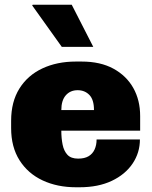

<svg xmlns="http://www.w3.org/2000/svg" viewBox="-20 -781 641 811"><path d="M301 10Q222 10 160 -19Q98 -48 62.5 -104Q27 -160 27 -240V-271Q27 -351 62 -407Q97 -463 159 -492Q221 -521 300 -521H325Q404 -521 459 -491Q514 -461 543 -409.5Q572 -358 572 -291V-229H239Q239 -197 244.5 -170Q250 -143 265 -127Q280 -111 310 -111Q337 -111 354 -121Q371 -131 379.5 -149.5Q388 -168 388 -192H571Q571 -136 540 -90Q509 -44 452 -17Q395 10 316 10ZM239 -316H377Q377 -360 357.5 -380Q338 -400 308 -400Q277 -400 258 -378.5Q239 -357 239 -316ZM241 -583 116 -758 118 -761H283L374 -583Z"/></svg>

Font: Chivo Medium Black
Style: Regular
Weight: 900
Version: Version 2.002